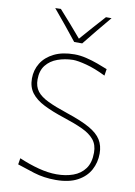

<svg xmlns="http://www.w3.org/2000/svg" viewBox="-104 -1036 783 1110"><g transform="rotate(10 287.5 -480.5)"><path d="M302 9Q233 9 173.8 -9.5Q114.5 -28 74 -42L80 -79Q139.5 -53.5 195.8 -38.8Q252 -24 302 -24Q355 -24 398.5 -39.5Q442 -55 468 -90.2Q494 -125.5 494 -185Q494 -230.5 470 -260Q446 -289.5 399.8 -311Q353.5 -332.5 287 -354Q216.5 -377 167.2 -401.8Q118 -426.5 92 -460.5Q66 -494.5 66 -545Q66 -595 91.2 -635.8Q116.5 -676.5 165.5 -700.8Q214.5 -725 285 -725Q318 -725 353.8 -716.5Q389.5 -708 422.8 -695.8Q456 -683.5 482 -673L476 -634Q413 -665 361.5 -678.5Q310 -692 282 -692Q233.5 -691 191.8 -676Q150 -661 124.5 -629Q99 -597 99 -545Q99 -503.5 120 -476.2Q141 -449 185.5 -427.8Q230 -406.5 301 -383Q387 -354.5 436.2 -326.8Q485.5 -299 506.2 -265.2Q527 -231.5 527 -185Q527 -132.5 503.2 -88.5Q479.5 -44.5 429.8 -17.8Q380 9 302 9ZM270 -795Q235.5 -838.5 200.2 -882Q165 -925.5 128 -969L161 -970Q195 -932.5 228.2 -894.5Q261.5 -856.5 293.5 -818.5Q326 -856 359 -893.2Q392 -930.5 426 -968H459Q422.5 -924.5 387 -881.5Q351.5 -838.5 317 -795Z"/></g></svg>

Font: Commissioner Flair Thin
Style: Regular
Weight: 100
Designer: Kostas Bartsokas
Foundry: Kostas Bartsokas
Version: Version 1.000; ttfautohint (v1.8.3)